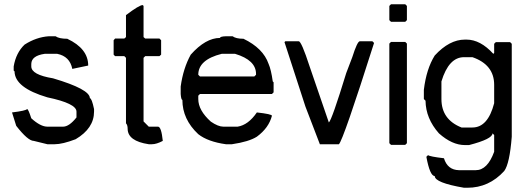

<svg xmlns="http://www.w3.org/2000/svg" viewBox="-20 -677 2447 896"><path d="M208 -507.8H239.3Q255.9 -496.1 293.9 -496.1Q391.6 -450.2 391.6 -371.1L317.4 -355.5Q305.7 -414.1 247.1 -425.8H188.5Q127 -417 126 -378.9V-367.2Q126 -328.1 227.5 -311.5Q399.4 -260.7 399.4 -218.8Q408.2 -218.8 418.9 -168V-156.2Q418.9 -78.1 333 -27.3Q271.5 -3.9 235.4 -3.9H201.2L137.7 -19.5Q110.4 -19.5 55.7 -89.8L36.1 -152.3Q100.6 -160.2 106.4 -168Q112.3 -168 126 -125Q168.9 -85.9 201.2 -85.9H274.4Q302.7 -85.9 336.9 -128.9V-156.2Q336.9 -194.3 201.2 -222.7Q48.8 -267.6 47.9 -343.8L43.9 -347.7V-367.2Q54.7 -430.7 94.7 -468.8Q149.4 -503.9 208 -507.8Z M646 -653.3 649.9 -649.4V-503.9L657.7 -497.1H724.1L731.9 -489.3V-421.9L724.1 -415H657.7L649.9 -407.2V-110.4L674.3 -85.9H717.3Q732.9 -85.9 739.7 -19.5Q710.4 -3.9 689 -3.9H674.3Q576.7 -18.6 575.7 -75.2Q575.7 -93.8 567.9 -101.6V-407.2L560.1 -415H517.1L510.3 -421.9V-489.3L517.1 -497.1H560.1L567.9 -503.9V-606.4Q629.4 -653.3 646 -653.3Z M1034.2 -507.8H1065.4Q1081.1 -496.1 1116.2 -496.1Q1208 -452.1 1233.4 -378.9Q1245.1 -352.5 1252.9 -296.9L1256.8 -293V-246.1L1249 -238.3H913.1L905.3 -230.5V-214.8Q905.3 -162.1 963.9 -109.4Q998 -85.9 1022.5 -85.9H1088.9Q1138.7 -93.8 1178.7 -152.3Q1249 -144.5 1249 -136.7Q1234.4 -80.1 1178.7 -39.1Q1141.6 -15.6 1062.5 -3.9H1034.2Q950.2 -15.6 905.3 -50.8Q831.1 -120.1 831.1 -210.9Q825.2 -210.9 823.2 -238.3V-273.4Q835 -358.4 870.1 -421.9Q939.5 -500 1006.8 -500Q1006.8 -506.8 1034.2 -507.8ZM905.3 -328.1 913.1 -320.3H1167L1174.8 -328.1V-332Q1174.8 -396.5 1077.1 -425.8H1014.6Q905.3 -398.4 905.3 -328.1Z M1374 -484.4Q1386.7 -484.4 1424.8 -367.2L1514.6 -105.5Q1528.3 -116.2 1595.7 -335.9L1624 -410.2Q1647.5 -484.4 1659.2 -484.4H1717.8L1725.6 -476.6Q1581.1 -21.5 1561.5 -3.9H1472.7L1405.3 -179.7L1307.6 -480.5L1311.5 -484.4Z M1804.7 -657.2H1871.1L1878.9 -649.4V-583L1871.1 -575.2H1804.7L1796.9 -583V-649.4ZM1804.7 -481.4H1871.1L1878.9 -473.6V-8.8L1871.1 -1H1804.7L1796.9 -8.8V-473.6Z M2149.4 -492.2H2157.2Q2221.7 -492.2 2282.2 -425.8L2286.1 -429.7V-472.7L2293.9 -480.5H2360.4L2368.2 -472.7V-39.1Q2358.4 86.9 2333 121.1Q2261.7 199.2 2161.1 199.2H2145.5Q2008.8 175.8 2008.8 144.5Q1986.3 144.5 1969.7 54.7L1977.5 46.9Q1985.4 53.7 2051.8 61.5Q2068.4 116.2 2122.1 117.2H2200.2Q2254.9 117.2 2286.1 31.2V-46.9L2278.3 -54.7Q2278.3 -28.3 2168.9 0H2149.4Q2089.8 0 2028.3 -54.7Q1966.8 -124 1965.8 -207L1958 -214.8V-257.8Q1969.7 -355.5 2008.8 -418Q2077.1 -492.2 2149.4 -492.2ZM2040 -214.8Q2040 -119.1 2133.8 -82H2184.6Q2256.8 -82 2286.1 -195.3V-281.2Q2286.1 -375 2184.6 -410.2H2145.5Q2074.2 -410.2 2040 -296.9Z"/></svg>

Font: LaylaThuluth
Style: Regular
Weight: 400
Version: Version 2.0